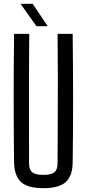

<svg xmlns="http://www.w3.org/2000/svg" viewBox="-20 -977 454 1004"><path d="M207 7Q125.5 7 90.2 -25Q55 -57 53.5 -129Q51.5 -298 51.5 -464.5Q51.5 -631 53.5 -800H133Q132 -687.5 131.5 -574.5Q131 -461.5 131.5 -348.5Q132 -235.5 132 -123Q132 -90 148.8 -76.2Q165.5 -62.5 207 -62.5Q248 -62.5 264.5 -76.2Q281 -90 281 -123Q281.5 -235.5 282 -348.5Q282.5 -461.5 282.5 -574.5Q282.5 -687.5 281 -800H360Q362 -631 362.2 -464.5Q362.5 -298 360 -129Q359.5 -57 323.8 -25Q288 7 207 7ZM170.5 -840 87.5 -957H151L229.5 -840Z"/></svg>

Font: Big Shoulders Text Thin
Style: Regular
Weight: 400
Version: Version 2.002